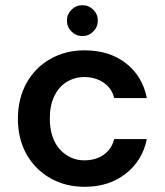

<svg xmlns="http://www.w3.org/2000/svg" viewBox="-20 -708 636 740"><path d="M306 12Q232 12 173.5 -21.5Q115 -55 82 -114Q49 -173 49 -250Q49 -328 82 -387.5Q115 -447 173.5 -480.5Q232 -514 306 -514Q401 -514 465 -464.5Q529 -415 546 -330H420Q411 -368 379.5 -389.5Q348 -411 305 -411Q268 -411 237.5 -392.5Q207 -374 189.5 -338Q172 -302 172 -251Q172 -213 182 -183Q192 -153 210.5 -132.5Q229 -112 253 -101Q277 -90 305 -90Q334 -90 357.5 -99.5Q381 -109 397.5 -127.5Q414 -146 420 -172H546Q529 -89 464.5 -38.5Q400 12 306 12ZM298 -569Q273 -569 255.5 -586.5Q238 -604 238 -629Q238 -653 255.5 -670.5Q273 -688 298 -688Q322 -688 339.5 -670.5Q357 -653 357 -629Q357 -604 339.5 -586.5Q322 -569 298 -569Z"/></svg>

Font: DM Sans 16pt SemiBold
Style: Regular
Weight: 600
Version: Version 4.004;gftools[0.9.30]